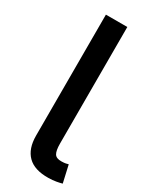

<svg xmlns="http://www.w3.org/2000/svg" viewBox="-192 -774 657 825"><g transform="rotate(30 137.0 -361.5)"><path d="M71.4 -727.3H177.6V-149.1Q177.6 -114 186.6 -99.4Q195.7 -84.9 221.2 -85.6Q235.1 -85.9 242 -87.4Q248.9 -88.8 254.6 -90.6L273.8 -5.7Q262.8 -2.5 245.9 0.5Q229 3.6 207.7 3.9Q138.8 5 105.1 -28.8Q71.4 -62.5 71.4 -127.1Z"/></g></svg>

Font: InterMG Medium
Style: Regular
Weight: 500
Designer: Rasmus Andersson
Foundry: rsms
Version: Version 3.019;December 26, 2023;FontCreator 15.0.0.2955 64-b